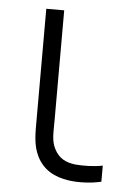

<svg xmlns="http://www.w3.org/2000/svg" viewBox="-45 -575 429 619"><g transform="rotate(5 169.5 -266.0)"><path d="M200 5C231 9.5 272 8 305.5 0V-52C278 -46.5 245 -45.5 216 -48C185.5 -52 163.5 -63 149 -91C135 -117.5 138 -142 138 -188.5V-540H80V-187.5C80 -136 78.5 -100 96.5 -63C117.5 -21 154.5 -1.5 200 5Z"/></g></svg>

Font: Hauora Light
Style: Regular
Weight: 300
Designer: Wayne Shih
Foundry: WCYS
Version: Version 1.001;hotconv 1.0.109;makeotfexe 2.5.65596